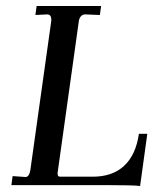

<svg xmlns="http://www.w3.org/2000/svg" viewBox="-20 -617 538 640"><path d="M326 0H18L22 -30L65 -27Q77 -27 81 -49L151 -548V-552Q151 -560 147.5 -564.5Q144 -569 137 -569L98 -567L102 -597H317L313 -567L264 -569Q256 -569 250.5 -563.5Q245 -558 243 -548L172 -41V-38Q172 -28 180 -28H289Q355 -28 394 -64.5Q433 -101 443 -171H471L447 3Q428 0 326 0Z"/></svg>

Font: Unna
Style: Italic
Weight: 400
Italic angle: -8.05°
Designer: Jorge de Buen Unna
Foundry: Omnibus-Type
Version: Version 2.008